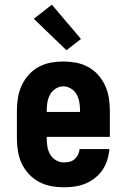

<svg xmlns="http://www.w3.org/2000/svg" viewBox="-20 -790 540 818"><path d="M252 8Q225 8 198 3Q171 -2 146.5 -15Q122 -28 103 -48.5Q84 -69 72.5 -93.5Q61 -118 56.5 -145.5Q52 -173 52 -200V-320Q52 -347 56.5 -374Q61 -401 72.5 -426Q84 -451 102.5 -471.5Q121 -492 145 -505Q169 -518 196 -523Q223 -528 250 -528Q277 -528 304 -523Q331 -518 355 -505Q379 -492 397.5 -471.5Q416 -451 427.5 -426Q439 -401 443.5 -374Q448 -347 448 -320V-207H179V-200Q179 -182 182 -164.5Q185 -147 194 -131.5Q203 -116 219 -107Q235 -98 252 -98Q265 -98 277 -101Q289 -104 298 -112Q307 -120 312.5 -131Q318 -142 319 -155H446Q444 -131 437 -108.5Q430 -86 417 -66.5Q404 -47 385 -32Q366 -17 344.5 -8Q323 1 299.5 4.5Q276 8 252 8ZM321 -313V-320Q321 -337 318 -354.5Q315 -372 306.5 -387.5Q298 -403 282.5 -412.5Q267 -422 250 -422Q233 -422 217.5 -412.5Q202 -403 193.5 -387.5Q185 -372 182 -354.5Q179 -337 179 -320V-313ZM263 -576 124 -710 201 -770 325 -624Z"/></svg>

Font: Iosevka Curly Slab Heavy
Style: Regular
Weight: 900
Monospace: yes
Designer: Belleve Invis
Foundry: Belleve Invis
Version: Version 22.1.2; ttfautohint (v1.8.4)